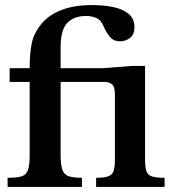

<svg xmlns="http://www.w3.org/2000/svg" viewBox="-20 -737 687 757"><path d="M303 0H10V-36Q47 -36 65.5 -42Q84 -48 90.5 -67.5Q97 -87 97 -126V-414H18V-468H97Q97 -528 105.5 -568Q114 -608 146 -646Q174 -679 223.5 -698Q273 -717 343 -717Q389 -717 427 -709Q465 -701 487.5 -682Q510 -663 510 -630Q510 -600 492 -587Q474 -574 454 -574Q429 -574 414.5 -590.5Q400 -607 388 -634Q378 -658 360 -666Q342 -674 319 -674Q272 -674 245.5 -647Q219 -620 219 -549V-468H401V-414H219V-126Q219 -87 226 -67.5Q233 -48 251.5 -42Q270 -36 303 -36ZM629 0H359V-36Q391 -36 407 -42Q423 -48 428 -63.5Q433 -79 433 -107V-365Q433 -397 420 -406Q407 -415 384 -415H357V-466L500 -477H552V-109Q552 -80 556.5 -64Q561 -48 577.5 -42Q594 -36 629 -36Z"/></svg>

Font: STIX Two Text SemiBold
Style: Regular
Weight: 600
Designer: Ross Mills, John Hudson & Paul Hanslow, Tiro Typeworks Ltd; with prior portions MicroPress Inc., and Coen Hoffman.
Foundry: Tiro Typeworks Ltd
Version: Version 2.13 b171